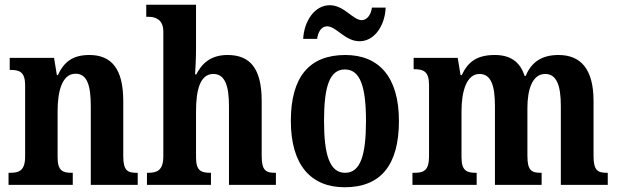

<svg xmlns="http://www.w3.org/2000/svg" viewBox="-20 -780 2606 810"><path d="M16 0H287V-51H283C245 -51 223 -59 223 -116V-311C223 -393 241 -469 299 -469C348 -469 363 -418 363 -333V0H561V-51H557C518 -51 500 -60 500 -122V-354C500 -490 450 -548 357 -548C287 -548 250 -519 224 -463H220L208 -536H21V-485H25C63 -485 86 -476 86 -420V-120C86 -60 61 -51 22 -51H16Z M600 0H870V-51H868C829 -51 807 -59 807 -116V-311C807 -397 823 -468 880 -468C929 -468 946 -418 946 -333V0H1144V-51H1141C1102 -51 1084 -60 1084 -122V-354C1084 -490 1036 -548 940 -548C866 -548 830 -509 808 -466H803C804 -485 807 -532 807 -576V-760H597V-709H608C631 -709 669 -701 669 -647V-120C669 -60 641 -51 605 -51H600Z M1497 -606C1559 -606 1604 -671 1607 -748H1549C1546 -721 1530 -695 1506 -695C1469 -695 1432 -758 1371 -758C1308 -758 1263 -692 1259 -616H1318C1321 -643 1335 -669 1360 -669C1399 -669 1435 -606 1497 -606ZM1434 10C1585 10 1663 -82 1663 -270C1663 -457 1577 -548 1437 -548C1286 -548 1207 -457 1207 -270C1207 -82 1293 10 1434 10ZM1436 -51C1371 -51 1347 -126 1347 -270C1347 -414 1370 -487 1435 -487C1500 -487 1524 -414 1524 -270C1524 -126 1501 -51 1436 -51Z M1720 0H1991V-51H1988C1950 -51 1927 -59 1927 -116V-311C1927 -394 1948 -468 2003 -468C2052 -468 2068 -418 2068 -333V0H2265V-51H2262C2223 -51 2205 -60 2205 -122V-324C2205 -401 2225 -468 2280 -468C2329 -468 2346 -418 2346 -333V0H2544V-51H2541C2502 -51 2484 -60 2484 -122V-354C2484 -490 2429 -548 2336 -548C2267 -548 2222 -519 2198 -460H2193C2173 -523 2129 -548 2067 -548C1992 -548 1954 -519 1928 -463H1923L1911 -536H1725V-488H1728C1766 -488 1790 -479 1790 -422V-120C1790 -60 1767 -51 1728 -51H1720Z"/></svg>

Font: Noto Serif Ethiopic Condensed
Style: Bold
Weight: 700
Width: 3
Designer: Monotype Design Team
Foundry: Monotype Imaging Inc.
Version: Version 2.102